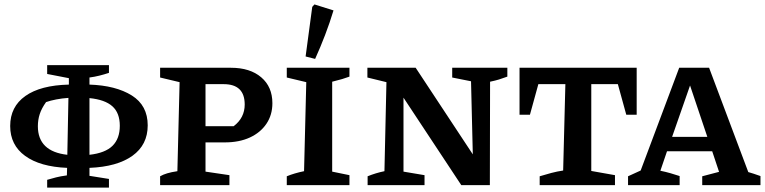

<svg xmlns="http://www.w3.org/2000/svg" viewBox="-20 -836 3454 867"><path d="M193 11V-24Q214 -30 233 -35Q252 -40 282 -44L283 -78Q161 -83 93.5 -132Q26 -181 26 -267Q26 -354 94.5 -402.5Q163 -451 291 -454V-483L193 -502V-542H472V-507Q451 -500 429 -494.5Q407 -489 384 -486V-454Q503 -450 575 -405Q647 -360 647 -270Q647 -182 578 -132.5Q509 -83 384 -78V-42L472 -28V11ZM151 -266Q151 -152 284 -137L289 -394Q260 -392 234 -387Q208 -382 188 -375Q168 -347 159.5 -321Q151 -295 151 -266ZM521 -268Q521 -326 487.5 -356Q454 -386 384 -393V-137Q455 -145 488 -177.5Q521 -210 521 -268Z M1023 -530Q1109 -530 1159.5 -487Q1210 -444 1210 -370Q1210 -317 1183 -277Q1156 -237 1108 -215Q1060 -193 995 -193H908V-61L1016 -45V0H703V-40Q717 -48 735.5 -53.5Q754 -59 781 -63L791 -465L703 -486V-530ZM990 -456H908V-266H1035Q1085 -304 1085 -364Q1085 -456 990 -456Z M1275 0V-40Q1309 -54 1353 -63L1363 -465L1275 -486V-530H1558V-490Q1542 -484 1525 -479Q1508 -474 1480 -467V-61L1558 -45V0ZM1403 -570 1360 -581 1390 -805 1400 -816 1486 -789Q1469 -733 1448 -678Q1427 -623 1403 -570Z M2022 -530H2271V-490Q2249 -482 2233 -477Q2217 -472 2193 -467L2192 0H2063L1802 -395V-61L1897 -45V0H1640V-40Q1677 -55 1716 -63L1725 -465L1639 -486V-530H1857L2115 -139L2107 -469L2022 -486Z M2855 -530V-318H2808L2770 -456H2650V-64L2757 -45V0H2417V-40Q2443 -48 2469.5 -55Q2496 -62 2523 -66L2533 -456H2411L2373 -318H2326V-530Z M3359 -59Q3373 -55 3383.5 -51.5Q3394 -48 3414 -41V0H3151V-40L3227 -60L3196 -153H2992L2962 -65Q2986 -60 3007 -54Q3028 -48 3049 -41V0H2816V-40L2873 -66L3047 -530H3182ZM3015 -218H3174L3096 -450Z"/></svg>

Font: Piazzolla SC SemiBold
Style: Regular
Weight: 600
Designer: Juan Pablo del Peral
Foundry: Huerta Tipografica
Version: Version 1.330